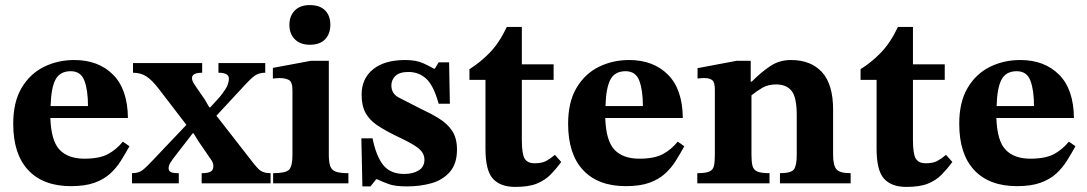

<svg xmlns="http://www.w3.org/2000/svg" viewBox="-20 -721 4275 755"><path d="M259 11Q150 11 91 -52Q32 -115 32 -234Q32 -320 65 -375.5Q98 -431 152.5 -458Q207 -485 272 -485Q367 -485 424.5 -427.5Q482 -370 483 -257H178Q181 -167 214.5 -132Q248 -97 312 -97Q371 -97 404.5 -115Q438 -133 463 -164L489 -146Q473 -117 455.5 -89Q438 -61 413.5 -38.5Q389 -16 352 -2.5Q315 11 259 11ZM179 -304H326Q326 -366 312 -403.5Q298 -441 258 -441Q216 -441 198.5 -408.5Q181 -376 179 -304Z M1044 0H773V-40Q799 -40 809 -46.5Q819 -53 819 -68Q819 -82 808 -96L760 -166L741 -197H738L673 -113Q658 -94 650.5 -82Q643 -70 643 -59Q643 -49 651.5 -44.5Q660 -40 683 -40V0H499V-40Q525 -40 540.5 -52Q556 -64 582 -92L713 -230L604 -372Q577 -407 555 -421Q533 -435 503 -435V-473H775V-435Q735 -435 735 -414Q735 -407 738.5 -399.5Q742 -392 753 -376.5Q764 -361 785 -330L803 -299H807L846 -342Q870 -373 875 -386.5Q880 -400 880 -412Q880 -435 839 -435V-473H1023V-435Q998 -435 982 -423.5Q966 -412 946 -390L831 -266L958 -103Q981 -72 997 -56Q1013 -40 1044 -40Z M1350 0H1054V-40Q1103 -40 1116.5 -53.5Q1130 -67 1130 -110V-365Q1130 -399 1116 -406.5Q1102 -414 1079 -414Q1069 -414 1061 -413Q1053 -412 1053 -412V-454L1203 -482H1273V-113Q1273 -84 1278.5 -68Q1284 -52 1300.5 -46Q1317 -40 1350 -40ZM1198 -545Q1161 -545 1139.5 -566.5Q1118 -588 1118 -623Q1118 -658 1139 -679.5Q1160 -701 1198 -701Q1238 -701 1258.5 -680Q1279 -659 1279 -624Q1279 -588 1258.5 -566.5Q1238 -545 1198 -545Z M1405 12 1401 -177H1445Q1459 -107 1487 -72Q1515 -37 1569 -37Q1604 -37 1626.5 -51Q1649 -65 1649 -93Q1649 -109 1640 -122.5Q1631 -136 1606.5 -151Q1582 -166 1535 -188Q1492 -209 1462.5 -229Q1433 -249 1417.5 -277Q1402 -305 1402 -349Q1402 -412 1447 -448.5Q1492 -485 1573 -485Q1617 -485 1645 -472Q1673 -459 1686 -451H1690L1705 -476H1746L1749 -313H1705Q1685 -385 1656 -411.5Q1627 -438 1586 -438Q1551 -438 1535 -422.5Q1519 -407 1519 -385Q1519 -353 1548 -337.5Q1577 -322 1629 -296Q1672 -276 1705.5 -255.5Q1739 -235 1758 -206.5Q1777 -178 1777 -133Q1777 -77 1749 -45Q1721 -13 1676.5 -0.5Q1632 12 1580 12Q1534 12 1509 3Q1484 -6 1463 -16H1459L1437 12Z M2162 -112 2187 -84Q2167 -57 2145 -34.5Q2123 -12 2091 1Q2059 14 2006 14Q1948 14 1918.5 -18Q1889 -50 1889 -136V-407H1826V-449Q1868 -475 1905.5 -513.5Q1943 -552 1973 -615H2032V-468H2157V-407H2032V-171Q2032 -116 2043 -97.5Q2054 -79 2082 -79Q2111 -79 2127.5 -88Q2144 -97 2162 -112Z M2441 11Q2332 11 2273 -52Q2214 -115 2214 -234Q2214 -320 2247 -375.5Q2280 -431 2334.5 -458Q2389 -485 2454 -485Q2549 -485 2606.5 -427.5Q2664 -370 2665 -257H2360Q2363 -167 2396.5 -132Q2430 -97 2494 -97Q2553 -97 2586.5 -115Q2620 -133 2645 -164L2671 -146Q2655 -117 2637.5 -89Q2620 -61 2595.5 -38.5Q2571 -16 2534 -2.5Q2497 11 2441 11ZM2361 -304H2508Q2508 -366 2494 -403.5Q2480 -441 2440 -441Q2398 -441 2380.5 -408.5Q2363 -376 2361 -304Z M3325 0H3047V-40Q3091 -40 3102 -55Q3113 -70 3113 -112V-268Q3113 -339 3092.5 -364Q3072 -389 3032 -389Q3001 -389 2979 -376.5Q2957 -364 2935 -346V-112Q2935 -85 2939 -69Q2943 -53 2958 -46.5Q2973 -40 3006 -40V0H2722V-40Q2755 -40 2769.5 -46.5Q2784 -53 2787.5 -69Q2791 -85 2791 -112V-369Q2791 -397 2781 -405.5Q2771 -414 2750 -414Q2737 -414 2730 -413Q2723 -412 2723 -412V-453L2877 -482H2932V-400H2936Q2974 -438 3009.5 -461.5Q3045 -485 3090 -485Q3169 -485 3212.5 -437Q3256 -389 3256 -290V-112Q3256 -71 3269 -55.5Q3282 -40 3325 -40Z M3700 -112 3725 -84Q3705 -57 3683 -34.5Q3661 -12 3629 1Q3597 14 3544 14Q3486 14 3456.5 -18Q3427 -50 3427 -136V-407H3364V-449Q3406 -475 3443.5 -513.5Q3481 -552 3511 -615H3570V-468H3695V-407H3570V-171Q3570 -116 3581 -97.5Q3592 -79 3620 -79Q3649 -79 3665.5 -88Q3682 -97 3700 -112Z M3979 11Q3870 11 3811 -52Q3752 -115 3752 -234Q3752 -320 3785 -375.5Q3818 -431 3872.5 -458Q3927 -485 3992 -485Q4087 -485 4144.5 -427.5Q4202 -370 4203 -257H3898Q3901 -167 3934.5 -132Q3968 -97 4032 -97Q4091 -97 4124.5 -115Q4158 -133 4183 -164L4209 -146Q4193 -117 4175.5 -89Q4158 -61 4133.5 -38.5Q4109 -16 4072 -2.5Q4035 11 3979 11ZM3899 -304H4046Q4046 -366 4032 -403.5Q4018 -441 3978 -441Q3936 -441 3918.5 -408.5Q3901 -376 3899 -304Z"/></svg>

Font: STIX Two Text
Style: Bold
Weight: 700
Designer: Ross Mills, John Hudson & Paul Hanslow, Tiro Typeworks Ltd; with prior portions MicroPress Inc., and Coen Hoffman.
Foundry: Tiro Typeworks Ltd
Version: Version 2.13 b171